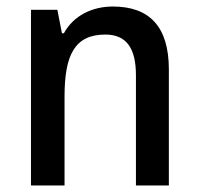

<svg xmlns="http://www.w3.org/2000/svg" viewBox="-20 -569 611 589"><path d="M326 -549C264 -549 206 -522 176 -467H170L156 -539H75V0H178V-273C178 -400 209 -463 303 -463C368 -463 397 -421 397 -338V0H498V-356C498 -489 437 -549 326 -549Z"/></svg>

Font: Noto Sans SemiCondensed Medium
Style: Regular
Weight: 500
Width: 4
Designer: Monotype Design Team
Foundry: Monotype Imaging Inc.
Version: Version 2.013